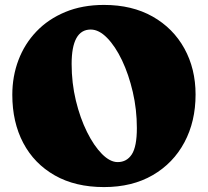

<svg xmlns="http://www.w3.org/2000/svg" viewBox="-20 -740 844 780"><path d="M402.5 -720Q516.5 -720 600 -672.8Q683.5 -625.5 729 -543Q774.5 -460.5 774.5 -356Q774.5 -246.5 729.2 -161.8Q684 -77 600.5 -28.5Q517 20 402.5 20Q286 20 202.5 -27.5Q119 -75 74.5 -159.2Q30 -243.5 30 -355Q30 -430 55 -496Q80 -562 128 -612.2Q176 -662.5 245.2 -691.2Q314.5 -720 402.5 -720ZM536 -220Q536 -295 519.5 -366.2Q503 -437.5 475.8 -494.8Q448.5 -552 415.2 -586Q382 -620 348.5 -620Q271 -620 271 -480Q271 -403 288.2 -331.5Q305.5 -260 333.5 -203.8Q361.5 -147.5 394.2 -114.5Q427 -81.5 458 -81.5Q495 -81.5 515.5 -113Q536 -144.5 536 -220Z"/></svg>

Font: Fraunces 9pt SuperSoft Black
Style: Regular
Weight: 900
Version: Version 1.000;[b76b70a41]